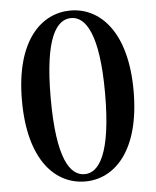

<svg xmlns="http://www.w3.org/2000/svg" viewBox="-54 -803 701 865"><g transform="rotate(-5 296.5 -370.5)"><path d="M297 16C428 16 549 -99 549 -372C549 -642 428 -757 297 -757C164 -757 44 -642 44 -372C44 -99 164 16 297 16ZM297 -17C231 -17 174 -96 174 -372C174 -645 231 -723 297 -723C361 -723 420 -644 420 -372C420 -97 361 -17 297 -17Z"/></g></svg>

Font: Source Han Serif CN
Style: Bold
Weight: 700
Designer: Ryoko NISHIZUKA 西塚涼子 (kana & ideographs); Frank Grießhammer (Latin, Greek & Cyrillic); Wenlong ZHANG 张文龙 (bopomofo); San
Foundry: Adobe
Version: Version 2.003;hotconv 1.1.1;makeotfexe 2.6.0